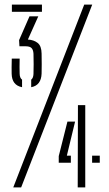

<svg xmlns="http://www.w3.org/2000/svg" viewBox="-20 -820 478 840"><path d="M32 -768.5V-800H163.5V-768.5ZM116.5 -438.5V-471.5Q125.5 -478 126.5 -496Q127 -518 127.2 -539.8Q127.5 -561.5 126.5 -585Q125.5 -602 118 -609.8Q110.5 -617.5 92 -617.5H65L63.5 -644.5L109 -748.5H147.5L102 -647Q128 -645.5 144.8 -632.2Q161.5 -619 162 -585.5Q162.5 -564 162.5 -538.5Q162.5 -513 162 -498Q160 -446.5 116.5 -438.5ZM76.5 -438.5Q32 -447 31 -497.5Q30.5 -514 30.8 -526.8Q31 -539.5 31.5 -563.5H66Q65.5 -544 65.5 -527.2Q65.5 -510.5 66 -497Q66.5 -478.5 76.5 -471.5ZM38 0 348.5 -800H383.5L72.5 0ZM320 0 321 -360H353V0ZM237 -108V-137L275 -288H308.5L272.5 -139H290V-108ZM383 -108V-139H416.5V-108Z"/></svg>

Font: Big Shoulders Stencil Display Light
Style: Regular
Weight: 300
Designer: Patric King
Foundry: XO Type Co
Version: Version 1.000